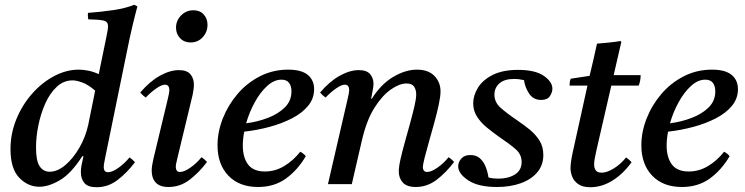

<svg xmlns="http://www.w3.org/2000/svg" viewBox="-20 -772 3123 805"><path d="M330 -117H325Q278 -44 231 -16.5Q184 11 145 11Q97 11 60.5 -27Q24 -65 24 -147Q24 -212 48.5 -272Q73 -332 114.5 -379Q156 -426 207 -453Q258 -480 310 -480Q330 -480 351.5 -475.5Q373 -471 394 -461L426 -617Q429 -631 431 -643Q433 -655 433 -662Q433 -681 415.5 -685.5Q398 -690 350 -691Q349 -698 348.5 -704.5Q348 -711 349 -718Q403 -722 454.5 -729.5Q506 -737 543 -752L556 -745Q546 -708 535.5 -664Q525 -620 514 -565L421 -111Q420 -104 417.5 -92.5Q415 -81 415 -72Q415 -50 433 -50Q450 -50 476 -68Q502 -86 523 -112Q536 -103 546 -92Q512 -47 472.5 -17Q433 13 385 13Q349 13 334 -4.5Q319 -22 319 -51Q319 -65 322 -80Q325 -95 330 -117ZM350 -249 379 -392Q350 -417 325.5 -426Q301 -435 284 -435Q247 -435 218 -408Q189 -381 170 -338.5Q151 -296 141 -247Q131 -198 131 -154Q131 -97 146.5 -74.5Q162 -52 188 -52Q221 -52 254 -80Q287 -108 313 -153Q339 -198 350 -249Z M825 -113Q838 -104 848 -93Q814 -48 774.5 -18Q735 12 687 12Q650 12 633 -6.5Q616 -25 616 -56Q616 -67 618 -79.5Q620 -92 623 -105L683 -355Q690 -384 690 -393Q690 -417 672 -417Q658 -417 635.5 -401.5Q613 -386 591 -363Q584 -368 578.5 -373Q573 -378 568 -384Q608 -431 650.5 -454.5Q693 -478 730 -478Q764 -478 778.5 -460.5Q793 -443 793 -417Q793 -408 791.5 -397.5Q790 -387 788 -376L724 -110Q723 -103 720 -92.5Q717 -82 717 -72Q717 -63 721 -57Q725 -51 735 -51Q752 -51 778 -69Q804 -87 825 -113ZM779 -594Q752 -594 735 -612Q718 -630 718 -656Q718 -686 739.5 -707.5Q761 -729 791 -729Q818 -729 834 -711.5Q850 -694 850 -668Q850 -638 830 -616Q810 -594 779 -594Z M1297 -398Q1297 -359 1272 -328.5Q1247 -298 1204.5 -276Q1162 -254 1110 -240Q1058 -226 1004 -220Q998 -189 998 -162Q998 -112 1020 -82.5Q1042 -53 1091 -53Q1134 -53 1172 -76Q1210 -99 1239 -136Q1255 -127 1262 -117Q1228 -59 1179 -23.5Q1130 12 1062 12Q983 12 937.5 -35.5Q892 -83 892 -163Q892 -219 914 -275Q936 -331 975.5 -377.5Q1015 -424 1069.5 -452Q1124 -480 1188 -480Q1244 -480 1270.5 -458Q1297 -436 1297 -398ZM1012 -255Q1059 -261 1102.5 -277.5Q1146 -294 1174 -321.5Q1202 -349 1202 -389Q1202 -411 1192 -424.5Q1182 -438 1160 -438Q1129 -438 1100 -411.5Q1071 -385 1048 -343Q1025 -301 1012 -255Z M1497 -182 1455 0H1355L1437 -355Q1444 -384 1444 -393Q1444 -417 1426 -417Q1412 -417 1389.5 -401.5Q1367 -386 1345 -363Q1338 -368 1332.5 -373Q1327 -378 1322 -384Q1362 -431 1404.5 -454.5Q1447 -478 1484 -478Q1518 -478 1532 -461Q1546 -444 1546 -421Q1546 -409 1542.5 -392.5Q1539 -376 1536 -358H1539Q1577 -419 1628.5 -449.5Q1680 -480 1728 -480Q1776 -480 1801.5 -453.5Q1827 -427 1827 -389Q1827 -368 1819.5 -333Q1812 -298 1801 -258Q1790 -218 1779 -179.5Q1768 -141 1760.5 -111.5Q1753 -82 1753 -70Q1753 -63 1757 -57Q1761 -51 1771 -51Q1788 -51 1814 -69Q1840 -87 1861 -113Q1874 -104 1884 -93Q1850 -48 1810.5 -18Q1771 12 1723 12Q1686 12 1669 -6.5Q1652 -25 1652 -53Q1652 -73 1659.5 -106Q1667 -139 1678 -178Q1689 -217 1699.5 -255.5Q1710 -294 1717.5 -326Q1725 -358 1725 -376Q1725 -396 1716 -409Q1707 -422 1684 -422Q1655 -422 1619 -397Q1583 -372 1550.5 -321Q1518 -270 1499 -190Z M2064 12Q1985 12 1943 -16Q1901 -44 1901 -75Q1901 -92 1914 -107Q1927 -122 1952 -122Q1977 -122 1992.5 -108Q2008 -94 2016.5 -72Q2025 -50 2028 -28Q2039 -25 2049.5 -24Q2060 -23 2070 -23Q2111 -23 2139 -40.5Q2167 -58 2167 -93Q2167 -124 2143 -145.5Q2119 -167 2073 -198Q2046 -217 2021 -237.5Q1996 -258 1980 -283Q1964 -308 1964 -339Q1964 -371 1983.5 -403.5Q2003 -436 2045 -457.5Q2087 -479 2152 -479Q2224 -479 2260 -454Q2296 -429 2296 -400Q2296 -385 2285.5 -369Q2275 -353 2249 -353Q2216 -353 2198.5 -379.5Q2181 -406 2177 -436Q2156 -441 2135 -441Q2095 -441 2074 -422.5Q2053 -404 2053 -375Q2053 -344 2077.5 -321.5Q2102 -299 2149 -267Q2176 -249 2201 -228.5Q2226 -208 2242 -182.5Q2258 -157 2258 -122Q2258 -80 2233 -50Q2208 -20 2164 -4Q2120 12 2064 12Z M2658 -413H2543L2480 -139Q2471 -100 2471 -83Q2471 -67 2478 -57.5Q2485 -48 2503 -48Q2524 -48 2553 -65.5Q2582 -83 2605 -112Q2618 -103 2628 -92Q2593 -43 2548 -15Q2503 13 2455 13Q2423 13 2404.5 0Q2386 -13 2379 -31.5Q2372 -50 2372 -66Q2372 -77 2374 -93Q2376 -109 2381 -132L2443 -413H2368Q2368 -421 2369 -428Q2370 -435 2373 -442L2452 -454Q2459 -483 2467.5 -519.5Q2476 -556 2483 -589Q2507 -591 2532.5 -593.5Q2558 -596 2582 -600L2585 -596Q2578 -566 2571 -535.5Q2564 -505 2553 -457H2666Q2666 -445 2664 -434.5Q2662 -424 2658 -413Z M3074 -398Q3074 -359 3049 -328.5Q3024 -298 2981.5 -276Q2939 -254 2887 -240Q2835 -226 2781 -220Q2775 -189 2775 -162Q2775 -112 2797 -82.5Q2819 -53 2868 -53Q2911 -53 2949 -76Q2987 -99 3016 -136Q3032 -127 3039 -117Q3005 -59 2956 -23.5Q2907 12 2839 12Q2760 12 2714.5 -35.5Q2669 -83 2669 -163Q2669 -219 2691 -275Q2713 -331 2752.5 -377.5Q2792 -424 2846.5 -452Q2901 -480 2965 -480Q3021 -480 3047.5 -458Q3074 -436 3074 -398ZM2789 -255Q2836 -261 2879.5 -277.5Q2923 -294 2951 -321.5Q2979 -349 2979 -389Q2979 -411 2969 -424.5Q2959 -438 2937 -438Q2906 -438 2877 -411.5Q2848 -385 2825 -343Q2802 -301 2789 -255Z"/></svg>

Font: Tiro Gurmukhi
Style: Italic
Weight: 400
Italic angle: -11°
Designer: Gurmukhi: John Hudson & Fiona Ross, assisted by Paul Hanslow. Latin: John Hudson with Paul Hanslow, assisted by Kaja Soj
Foundry: Tiro Typeworks Ltd.
Version: Version 1.52